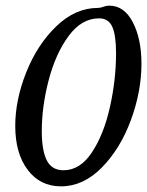

<svg xmlns="http://www.w3.org/2000/svg" viewBox="-20 -645 521 680"><path d="M34 -199Q34 -291 73 -389Q112 -487 179.5 -552Q247 -617 327 -617Q336 -617 346 -621Q356 -625 367 -625Q420 -625 450.5 -566Q481 -507 481 -419Q481 -321 443.5 -219.5Q406 -118 340.5 -51.5Q275 15 196 15Q122 15 78 -43.5Q34 -102 34 -199ZM391 -456Q391 -521 377.5 -550.5Q364 -580 331 -580Q269 -580 223 -517.5Q177 -455 152.5 -361.5Q128 -268 128 -180Q128 -113 145.5 -77.5Q163 -42 205 -42Q264 -42 306 -106Q348 -170 369.5 -266.5Q391 -363 391 -456Z"/></svg>

Font: Charmonman
Style: Bold
Weight: 700
Designer: Ekaluck Peanpanawate
Foundry: Cadson Demak Co.,Ltd.
Version: Version 1.000; ttfautohint (v1.6)